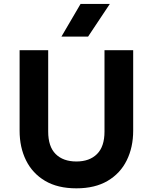

<svg xmlns="http://www.w3.org/2000/svg" viewBox="-20 -960 791 994"><path d="M375.5 15Q278.5 15 213.2 -23.8Q148 -62.5 114.8 -129.8Q81.5 -197 81.5 -283V-700H229.5V-279Q229.5 -201 268.2 -162.5Q307 -124 375.5 -124Q443.5 -124 482.2 -162.5Q521 -201 521 -279V-700H669.5V-283Q669.5 -197.5 636.2 -130Q603 -62.5 537.5 -23.8Q472 15 375.5 15ZM298 -770.5 397 -939.5H548.5L436 -770.5Z"/></svg>

Font: Geologica SemiBold
Style: Regular
Weight: 600
Designer: Sindre Bremnes, Frode Helland
Foundry: Monokrom Skriftforlag AS
Version: Version 1.010;gftools[0.9.28]